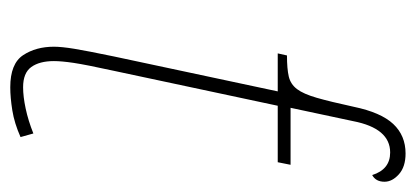

<svg xmlns="http://www.w3.org/2000/svg" viewBox="-238 -562 810 374"><g transform="rotate(90 167.0 -375.0)"><path d="M150 10Q104 10 87.5 -15Q71 -40 71 -75Q71 -90 75 -114.5Q79 -139 90 -192L158 -511H84L88 -529Q114 -529 129 -532.5Q144 -536 153.5 -548.5Q163 -561 170.5 -587Q178 -613 188 -659Q199 -712 221.5 -736Q244 -760 279 -760Q305 -760 319.5 -747Q334 -734 334 -719Q334 -702 321 -695Q310 -730 277 -730Q230 -730 216 -658L190 -536H301L296 -511H186L118 -192Q106 -137 102.5 -113.5Q99 -90 99 -75Q99 -47 110.5 -31Q122 -15 150 -15Q168 -15 191.5 -20Q215 -25 240 -35L247 -10Q220 2 195 6Q170 10 150 10Z"/></g></svg>

Font: Noto Serif Thin
Style: Italic
Weight: 100
Italic angle: -12°
Designer: Monotype Design Team
Foundry: Monotype Imaging Inc.
Version: Version 2.014; ttfautohint (v1.8.4.7-5d5b)